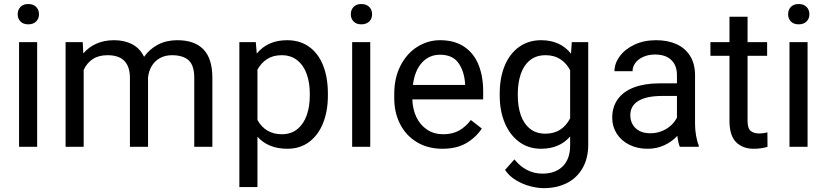

<svg xmlns="http://www.w3.org/2000/svg" viewBox="-20 -741 4171 969"><path d="M176.8 -668.9Q176.8 -647 162.4 -632.6Q147.9 -618.2 122.6 -618.2Q97.2 -618.2 83.3 -632.6Q69.3 -647 69.3 -668.9Q69.3 -691.4 83.3 -706.1Q97.2 -720.7 122.6 -720.7Q147.9 -720.7 162.4 -706.1Q176.8 -691.4 176.8 -668.9ZM76.2 0V-528.3H167.5V0Z M1051.8 -347.2V0H960.4V-348.1Q960.4 -411.1 931.9 -436.8Q903.3 -462.4 848.1 -462.4Q813 -462.4 786.6 -447.5Q760.3 -432.6 745.4 -407.2Q730.5 -381.8 727.1 -350.1V0H635.7V-347.7Q635.7 -462.4 522.9 -462.4Q477.5 -462.4 447.8 -442.6Q418 -422.9 402.3 -387.7V0H311V-528.3H397.5L400.4 -471.2Q427.7 -503.4 466.8 -520.8Q505.9 -538.1 556.2 -538.1Q608.4 -538.1 647.7 -517.3Q687 -496.6 707 -454.1Q734.4 -493.2 777.1 -515.6Q819.8 -538.1 875 -538.1Q961.9 -538.1 1006.8 -491.7Q1051.8 -445.3 1051.8 -347.2Z M1634.8 -268.6V-258.3Q1634.8 -180.7 1610.6 -119.9Q1586.4 -59.1 1540.3 -24.7Q1494.1 9.8 1430.2 9.8Q1334.5 9.8 1279.3 -50.8V203.1H1188V-528.3H1271L1275.9 -470.7Q1331.1 -538.1 1428.7 -538.1Q1494.1 -538.1 1540.5 -504.6Q1586.9 -471.2 1610.8 -410.4Q1634.8 -349.6 1634.8 -268.6ZM1543.5 -268.6Q1543.5 -323.2 1528.1 -366.9Q1512.7 -410.6 1480.7 -436.5Q1448.7 -462.4 1401.4 -462.4Q1358.4 -462.4 1328.1 -442.9Q1297.9 -423.3 1279.3 -389.6V-135.3Q1319.8 -63.5 1402.3 -63.5Q1449.2 -63.5 1481 -89.6Q1512.7 -115.7 1528.1 -159.7Q1543.5 -203.6 1543.5 -258.3Z M1857.9 -668.9Q1857.9 -647 1843.5 -632.6Q1829.1 -618.2 1803.7 -618.2Q1778.3 -618.2 1764.4 -632.6Q1750.5 -647 1750.5 -668.9Q1750.5 -691.4 1764.4 -706.1Q1778.3 -720.7 1803.7 -720.7Q1829.1 -720.7 1843.5 -706.1Q1857.9 -691.4 1857.9 -668.9ZM1757.3 0V-528.3H1848.6V0Z M2418.5 -239.3H2061Q2062.5 -189.9 2081.5 -149.9Q2100.6 -109.9 2135.5 -86.7Q2170.4 -63.5 2217.3 -63.5Q2263.2 -63.5 2296.6 -82Q2330.1 -100.6 2356.4 -135.3L2411.6 -92.3Q2382.3 -47.4 2333.5 -18.8Q2284.7 9.8 2212.4 9.8Q2140.1 9.8 2085 -22.9Q2029.8 -55.7 1999.8 -113.8Q1969.7 -171.9 1969.7 -245.6V-266.6Q1969.7 -349.1 2002 -410.9Q2034.2 -472.7 2087.2 -505.4Q2140.1 -538.1 2200.7 -538.1Q2274.4 -538.1 2323 -505.1Q2371.6 -472.2 2395 -414.1Q2418.5 -356 2418.5 -279.8ZM2327.1 -319.3Q2323.2 -381.3 2293.7 -423.1Q2264.2 -464.8 2200.7 -464.8Q2146 -464.8 2109.6 -425Q2073.2 -385.3 2064 -312.5H2327.1Z M2948.7 -528.3V-11.2Q2948.7 57.6 2920.4 107.2Q2892.1 156.7 2841.6 182.6Q2791 208.5 2724.6 208.5Q2693.8 208.5 2657.2 199.2Q2620.6 189.9 2585.7 169.4Q2550.8 148.9 2528.8 116.7L2576.2 63.5Q2634.8 135.3 2717.8 135.3Q2782.7 135.3 2820.1 98.4Q2857.4 61.5 2857.4 -6.8V-52.2Q2803.7 9.8 2710 9.8Q2647.5 9.8 2600.3 -24.9Q2553.2 -59.6 2527.6 -120.4Q2502 -181.2 2502 -258.3V-268.6Q2502 -348.6 2527.3 -409.7Q2552.7 -470.7 2600.1 -504.4Q2647.5 -538.1 2710.9 -538.1Q2807.6 -538.1 2861.8 -470.2L2865.7 -528.3ZM2857.4 -144V-386.7Q2838.9 -421.9 2808.1 -442.1Q2777.3 -462.4 2733.4 -462.4Q2686 -462.4 2654.5 -436.8Q2623 -411.1 2608.2 -367.2Q2593.3 -323.2 2593.3 -268.6V-258.3Q2593.3 -203.6 2608.2 -160.4Q2623 -117.2 2654.3 -91.8Q2685.5 -66.4 2732.4 -66.4Q2817.4 -66.4 2857.4 -144Z M3506.3 -7.8V0H3411.1Q3402.8 -19 3398.4 -55.2Q3371.1 -25.9 3332.8 -8.1Q3294.4 9.8 3248.5 9.8Q3195.8 9.8 3155 -11Q3114.3 -31.7 3092 -67.4Q3069.8 -103 3069.8 -146.5Q3069.8 -202.6 3098.9 -241.7Q3127.9 -280.8 3181.4 -300.5Q3234.9 -320.3 3307.6 -320.3H3396.5V-362.3Q3396.5 -410.6 3367.9 -438.2Q3339.4 -465.8 3285.6 -465.8Q3252.9 -465.8 3227.1 -454.3Q3201.2 -442.9 3186.8 -423.6Q3172.4 -404.3 3172.4 -381.8H3081.1Q3081.1 -420.4 3107.4 -456.5Q3133.8 -492.7 3181.6 -515.4Q3229.5 -538.1 3291 -538.1Q3349.6 -538.1 3393.8 -518.3Q3438 -498.5 3462.9 -458.7Q3487.8 -418.9 3487.8 -361.3V-115.2Q3487.8 -87.4 3492.7 -57.9Q3497.6 -28.3 3506.3 -7.8ZM3396.5 -147.5V-256.8H3322.3Q3244.1 -256.8 3202.6 -232.2Q3161.1 -207.5 3161.1 -159.2Q3161.1 -133.3 3172.9 -112.8Q3184.6 -92.3 3207 -80.3Q3229.5 -68.4 3261.7 -68.4Q3293 -68.4 3320.1 -79.3Q3347.2 -90.3 3366.7 -108.4Q3386.2 -126.5 3396.5 -147.5Z M3853.5 0Q3822.3 9.8 3783.7 9.8Q3728.5 9.8 3695.1 -23.4Q3661.6 -56.6 3661.6 -131.3V-459.5H3565.4V-528.3H3661.6V-656.7H3752.9V-528.3H3851.6V-459.5H3752.9V-130.9Q3752.9 -93.3 3768.6 -80.3Q3784.2 -67.4 3811 -67.4Q3821.3 -67.4 3833.5 -69.1Q3845.7 -70.8 3853 -72.8Z M4064.9 -668.9Q4064.9 -647 4050.5 -632.6Q4036.1 -618.2 4010.7 -618.2Q3985.4 -618.2 3971.4 -632.6Q3957.5 -647 3957.5 -668.9Q3957.5 -691.4 3971.4 -706.1Q3985.4 -720.7 4010.7 -720.7Q4036.1 -720.7 4050.5 -706.1Q4064.9 -691.4 4064.9 -668.9ZM3964.4 0V-528.3H4055.7V0Z"/></svg>

Font: Heebo
Style: Regular
Weight: 400
Designer: Oded Ezer
Foundry: Meir Sadan
Version: Version 2.001; ttfautohint (v1.5.14-ce02) -l 8 -r 50 -G 200 